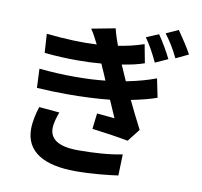

<svg xmlns="http://www.w3.org/2000/svg" viewBox="-96 -965 1192 1131"><g transform="rotate(10 500.0 -399.5)"><path d="M883 -862 810 -829C842 -786 865 -750 892 -694L967 -730C946 -770 907 -827 883 -862ZM773 -817 699 -786C730 -742 750 -704 777 -648L852 -682C833 -722 798 -781 773 -817ZM829 -447 806 -559C761 -542 704 -525 628 -510L587 -603C642 -612 675 -619 720 -634L699 -745C643 -726 602 -717 546 -708C533 -743 522 -776 515 -807L373 -780C392 -753 402 -731 421 -695V-694C333 -689 234 -693 121 -705L128 -592C196 -585 260 -582 324 -582C376 -582 424 -584 468 -588C476 -569 484 -550 493 -531L509 -493C454 -487 394 -484 329 -484C261 -484 190 -487 114 -495L119 -381C179 -377 239 -375 300 -375C392 -375 479 -379 555 -387C570 -354 584 -319 600 -284C572 -287 533 -290 494 -294L483 -200C550 -192 643 -178 699 -167L758 -242C729 -298 701 -354 676 -407C736 -419 788 -432 829 -447ZM274 -261 152 -272C140 -235 127 -182 127 -137C127 0 240 63 427 63C527 63 624 52 681 44L685 -83C616 -68 519 -61 423 -61C295 -61 251 -103 251 -165C251 -189 262 -230 274 -261Z"/></g></svg>

Font: Spoqa Han Sans Neo Bold
Style: Bold
Weight: 700
Designer: [Spoqa Han Sans Neo] Dong-huui Kim  Younghwa Kang  Yujin Lee  [Noto Sans] Ryoko NISHIZUKA  (kana & ideographs); Paul D. 
Foundry: Spoqa (http://www.spoqa-han-sans.com)
Version: Version 1.100;hotconv 1.0.109;makeotfexe 2.5.65596